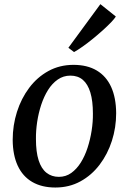

<svg xmlns="http://www.w3.org/2000/svg" viewBox="-20 -868 604 900"><path d="M324.5 -564Q389 -564 433.5 -537.5Q478 -511 501 -460.5Q524 -410 524.5 -337.5Q524.5 -270 504.5 -207.8Q484.5 -145.5 447 -96Q409.5 -46.5 357 -17.8Q304.5 11 239.5 11Q176 11 131.2 -15Q86.5 -41 63.2 -91Q40 -141 39.5 -212Q39.5 -280.5 59.5 -343.5Q79.5 -406.5 116.8 -456.2Q154 -506 206.8 -535Q259.5 -564 324.5 -564ZM310 -513.5Q277 -513.5 250.8 -495.2Q224.5 -477 205.2 -446.2Q186 -415.5 173.2 -376.8Q160.5 -338 154.2 -296.5Q148 -255 148.5 -216Q148.5 -156 161 -116.8Q173.5 -77.5 197.8 -58.2Q222 -39 256 -39Q288.5 -39 314 -57.2Q339.5 -75.5 358.8 -106.2Q378 -137 390.5 -175.5Q403 -214 409.5 -255.5Q416 -297 415.5 -335.5Q415.5 -395 403.5 -434.5Q391.5 -474 368.2 -493.8Q345 -513.5 310 -513.5ZM300.5 -644 450.5 -848.5 523 -790.5Q517 -780.5 500.8 -763.5Q484.5 -746.5 462 -726.2Q439.5 -706 415 -686Q390.5 -666 367.5 -649.8Q344.5 -633.5 327 -624Z"/></svg>

Font: Merriweather 28pt
Style: Italic
Weight: 400
Italic angle: -7.8°
Version: Version 2.101